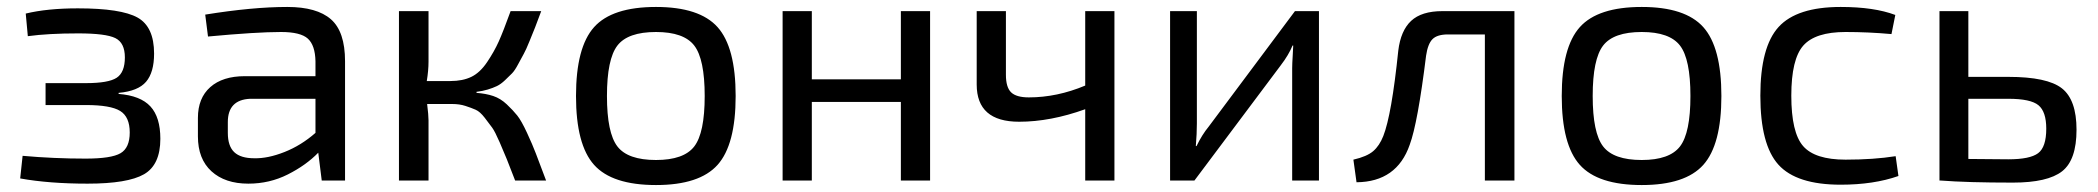

<svg xmlns="http://www.w3.org/2000/svg" viewBox="-20 -519 6033 552"><path d="M60 -415 54 -480Q116 -495 204 -495Q328 -495 375.5 -468.5Q423 -442 423 -365Q423 -311 400 -284Q377 -257 321 -252V-249Q384 -244 412.5 -213Q441 -182 441 -120Q441 -45 394 -18Q347 9 232 9Q121 9 38 -6L45 -71Q135 -63 226 -63Q300 -63 326.5 -78.5Q353 -94 353 -138Q353 -183 325.5 -200Q298 -217 227 -217H111V-280H227Q292 -280 315.5 -295.5Q339 -311 339 -354Q339 -396 311.5 -409.5Q284 -423 205 -423Q119 -423 60 -415Z M578 -414 570 -477Q706 -499 806 -499Q891 -499 931.5 -463.5Q972 -428 972 -343V0H905L895 -80Q860 -44 807.5 -17.5Q755 9 694 9Q627 9 588 -26.5Q549 -62 549 -127V-180Q549 -237 584.5 -268.5Q620 -300 684 -300H887V-343Q886 -389 865 -408Q844 -427 788 -427Q717 -427 578 -414ZM635 -168V-137Q635 -99 653.5 -81.5Q672 -64 711 -64Q750 -63 798 -82Q846 -101 887 -137V-235H699Q635 -232 635 -168Z M1350 -255V-252Q1377 -250 1398 -243Q1419 -236 1437 -219Q1455 -202 1467 -187Q1479 -172 1495 -137.5Q1511 -103 1520.5 -78Q1530 -53 1550 0H1461Q1444 -44 1437 -61.5Q1430 -79 1416.5 -110Q1403 -141 1395 -152Q1387 -163 1373.5 -180.5Q1360 -198 1347.5 -203.5Q1335 -209 1318 -214.5Q1301 -220 1280 -220H1275H1208Q1212 -188 1212 -173V0H1127V-487H1212V-342Q1212 -316 1207 -286H1275Q1310 -286 1335 -298Q1360 -310 1380.5 -340.5Q1401 -371 1414 -400Q1427 -429 1448 -487H1536Q1524 -454 1518.5 -440.5Q1513 -427 1502.5 -401Q1492 -375 1486 -364.5Q1480 -354 1470 -335Q1460 -316 1452 -308Q1444 -300 1432 -288.5Q1420 -277 1408.5 -271.5Q1397 -266 1382 -261.5Q1367 -257 1350 -255Z M1866 -499Q1991 -499 2043 -441Q2095 -383 2095 -243Q2095 -103 2043 -45Q1991 13 1866 13Q1740 13 1688 -45Q1636 -103 1636 -243Q1636 -383 1688 -441Q1740 -499 1866 -499ZM1866 -427Q1785 -427 1755 -388Q1725 -349 1725 -243Q1725 -137 1755 -98Q1785 -59 1866 -59Q1946 -59 1976 -98Q2006 -137 2006 -243Q2006 -349 1976 -388Q1946 -427 1866 -427Z M2654 -487V0H2570V-226H2314V0H2230V-487H2314V-291H2570V-487Z M3184 -487V0H3100V-205Q3000 -169 2910 -169Q2788 -169 2788 -276V-487H2872V-304Q2872 -268 2887 -253.5Q2902 -239 2938 -239Q3019 -239 3100 -273V-487Z M3772 0H3695V-323Q3695 -335 3696.5 -358.5Q3698 -382 3698 -388H3696Q3685 -361 3662 -331L3414 0H3344V-487H3421V-164Q3421 -135 3418 -99H3420Q3436 -132 3455 -155L3703 -487H3772Z M4334 -487V0H4249V-420H4143Q4112 -420 4098.5 -406.5Q4085 -393 4080 -359Q4056 -165 4033 -103Q3996 4 3880 5L3871 -60Q3910 -69 3928 -84.5Q3946 -100 3957 -128Q3981 -189 4000 -373Q4007 -431 4037 -459Q4067 -487 4127 -487Z M4700 -499Q4825 -499 4877 -441Q4929 -383 4929 -243Q4929 -103 4877 -45Q4825 13 4700 13Q4574 13 4522 -45Q4470 -103 4470 -243Q4470 -383 4522 -441Q4574 -499 4700 -499ZM4700 -427Q4619 -427 4589 -388Q4559 -349 4559 -243Q4559 -137 4589 -98Q4619 -59 4700 -59Q4780 -59 4810 -98Q4840 -137 4840 -243Q4840 -349 4810 -388Q4780 -427 4700 -427Z M5430 -70 5438 -13Q5367 12 5272 12Q5145 12 5093 -45.5Q5041 -103 5041 -244Q5041 -384 5093.5 -441.5Q5146 -499 5272 -499Q5368 -499 5429 -476L5418 -421Q5352 -427 5286 -427Q5199 -427 5164.5 -388Q5130 -349 5130 -244Q5130 -138 5164 -99Q5198 -60 5286 -60Q5367 -60 5430 -70Z M5639 -298H5754Q5866 -298 5908 -265Q5950 -232 5950 -146Q5950 -59 5908.5 -26.5Q5867 6 5767 6Q5636 6 5559 0H5556V-487H5639ZM5639 -62 5754 -61Q5816 -61 5839.5 -78.5Q5863 -96 5863 -149Q5863 -198 5840.5 -216.5Q5818 -235 5754 -235H5639Z"/></svg>

Font: Exo 2.0
Style: Regular
Weight: 400
Designer: Natanael Gama
Version: Version 1.001;PS 001.001;hotconv 1.0.70;makeotf.lib2.5.58329